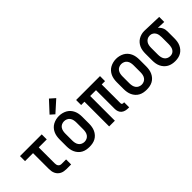

<svg xmlns="http://www.w3.org/2000/svg" viewBox="63 -1568 2374 2374"><g transform="rotate(-45 1250.0 -381.0)"><path d="M354 0Q334 0 313 -3.5Q292 -7 273.5 -16Q255 -25 240 -40Q225 -55 216 -74Q207 -93 203.5 -113.5Q200 -134 200 -155V-432H60V-520H440V-432H300V-155Q300 -142 302.5 -130Q305 -118 312 -108Q319 -98 330.5 -93Q342 -88 354 -88H434V0Z M750 8Q723 8 696 3Q669 -2 645 -15Q621 -28 602.5 -48.5Q584 -69 572.5 -94Q561 -119 556.5 -146Q552 -173 552 -200V-320Q552 -347 556.5 -374Q561 -401 572.5 -426Q584 -451 602.5 -471.5Q621 -492 645 -505Q669 -518 696 -524.5Q723 -531 750 -531Q777 -531 804 -524.5Q831 -518 855 -505Q879 -492 897.5 -471.5Q916 -451 927.5 -426Q939 -401 943.5 -374Q948 -347 948 -320V-200Q948 -173 943.5 -146Q939 -119 927.5 -94Q916 -69 897.5 -48.5Q879 -28 855 -15Q831 -2 804 3Q777 8 750 8ZM750 -80Q772 -80 792.5 -89.5Q813 -99 825.5 -117Q838 -135 842.5 -156.5Q847 -178 847 -200V-320Q847 -342 842.5 -364Q838 -386 825 -404Q812 -422 791.5 -431Q771 -440 749 -440Q727 -440 706.5 -430.5Q686 -421 674 -403Q662 -385 657.5 -363.5Q653 -342 653 -320V-200Q653 -178 657.5 -156.5Q662 -135 674.5 -117Q687 -99 707.5 -89.5Q728 -80 750 -80ZM735 -576 681 -624 816 -770 884 -710Z M1425 8Q1401 8 1377.5 2Q1354 -4 1336 -19Q1318 -34 1309.5 -57Q1301 -80 1301 -103V-432H1199V0H1099V-432H1041V-520H1459V-432H1401V-103Q1401 -98 1402.5 -93.5Q1404 -89 1407.5 -86Q1411 -83 1415.5 -81.5Q1420 -80 1425 -80H1441V8Z M1750 8Q1723 8 1696 3Q1669 -2 1645 -15Q1621 -28 1602.5 -48.5Q1584 -69 1572.5 -94Q1561 -119 1556.5 -146Q1552 -173 1552 -200V-320Q1552 -347 1556.5 -374Q1561 -401 1572.5 -426Q1584 -451 1602.5 -471.5Q1621 -492 1645 -505Q1669 -518 1696 -524.5Q1723 -531 1750 -531Q1777 -531 1804 -524.5Q1831 -518 1855 -505Q1879 -492 1897.5 -471.5Q1916 -451 1927.5 -426Q1939 -401 1943.5 -374Q1948 -347 1948 -320V-200Q1948 -173 1943.5 -146Q1939 -119 1927.5 -94Q1916 -69 1897.5 -48.5Q1879 -28 1855 -15Q1831 -2 1804 3Q1777 8 1750 8ZM1750 -80Q1772 -80 1792.5 -89.5Q1813 -99 1825.5 -117Q1838 -135 1842.5 -156.5Q1847 -178 1847 -200V-320Q1847 -342 1842.5 -364Q1838 -386 1825 -404Q1812 -422 1791.5 -431Q1771 -440 1749 -440Q1727 -440 1706.5 -430.5Q1686 -421 1674 -403Q1662 -385 1657.5 -363.5Q1653 -342 1653 -320V-200Q1653 -178 1657.5 -156.5Q1662 -135 1674.5 -117Q1687 -99 1707.5 -89.5Q1728 -80 1750 -80Z M2249 8Q2222 8 2195 2.5Q2168 -3 2144.5 -16Q2121 -29 2102.5 -49.5Q2084 -70 2072.5 -94.5Q2061 -119 2056.5 -146Q2052 -173 2052 -200V-320Q2052 -346 2056 -372Q2060 -398 2070.5 -422Q2081 -446 2098 -466Q2115 -486 2137 -499.5Q2159 -513 2184.5 -520.5Q2210 -528 2236 -528Q2239 -528 2242.5 -528Q2246 -528 2250 -528L2494 -520V-432L2386 -436Q2399 -426 2409.5 -413Q2420 -400 2427 -385Q2434 -370 2437 -353.5Q2440 -337 2440 -320V-200Q2440 -173 2436 -146.5Q2432 -120 2421 -95.5Q2410 -71 2392.5 -50.5Q2375 -30 2352 -16.5Q2329 -3 2302.5 2.5Q2276 8 2249 8ZM2249 -80Q2263 -80 2277 -84Q2291 -88 2302 -97Q2313 -106 2320.5 -118Q2328 -130 2332 -144Q2336 -158 2337.5 -172Q2339 -186 2339 -200V-320Q2339 -340 2335.5 -360.5Q2332 -381 2322 -398.5Q2312 -416 2294.5 -427.5Q2277 -439 2257 -440H2250Q2248 -440 2246.5 -440Q2245 -440 2244 -440Q2222 -440 2203 -429Q2184 -418 2172.5 -400.5Q2161 -383 2157 -362Q2153 -341 2153 -320V-200Q2153 -178 2157.5 -156.5Q2162 -135 2174 -117Q2186 -99 2206.5 -89.5Q2227 -80 2249 -80Z"/></g></svg>

Font: Zed Sans Semibold
Style: Regular
Weight: 600
Designer: Belleve Invis
Foundry: Belleve Invis
Version: Version 1.0.0; ttfautohint (v1.8.4)